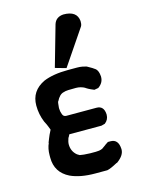

<svg xmlns="http://www.w3.org/2000/svg" viewBox="-104 -723 581 784"><g transform="rotate(-15 187.0 -330.5)"><path d="M201 -631Q210 -659 242 -661Q299 -661 303 -617Q303 -612 302.5 -606Q302 -600 299 -595L198 -446L152 -459ZM48 -170Q50 -174 54.5 -186.5Q59 -199 70 -220Q68 -225 64.5 -234.5Q61 -244 53 -259Q39 -293 39 -330Q39 -392 98 -420Q139 -437 202 -437H240Q252 -437 262.5 -435Q273 -433 279 -431Q292 -424 300 -419Q308 -414 313 -410Q318 -405 321 -397.5Q324 -390 325 -377Q325 -376 325 -375Q325 -350 302 -334L285 -331Q280 -333 271 -337Q262 -341 251 -348H252Q234 -358 214 -358Q195 -358 182 -357.5Q169 -357 161 -354Q143 -350 130 -323V-325Q128 -320 127.5 -313Q127 -306 126 -298Q126 -296 126 -294Q126 -282 131 -269Q135 -258 147 -258H274Q305 -258 307 -222Q307 -221 307 -220Q307 -199 290 -186L275 -182H139L135 -174Q134 -172 132 -169V-170Q126 -153 126 -143Q126 -113 148 -95Q150 -94 153 -92Q155 -91 158 -89Q171 -86 201 -85H215Q221 -85 225 -85Q232 -85 239 -86Q246 -87 253 -90L270 -102L268 -101L283 -111H294Q327 -111 329 -69Q329 -68 329 -67Q329 -42 297 -19H295Q266 -3 251 0H200Q137 0 96 -19Q39 -47 39 -110Q39 -115 39 -120Q39 -148 49 -170Z"/></g></svg>

Font: New Athena Unicode
Style: Bold
Weight: 700
Designer: J. Rusten 1997; rev. by R. Hancock 2001, 2002, rev. by D. Mastronarde 2002-2021
Foundry: Society for Classical Studies (formerly American Philological Association)
Version: Version 5.008